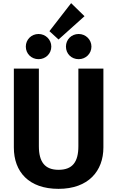

<svg xmlns="http://www.w3.org/2000/svg" viewBox="-20 -1183 746 1220"><path d="M432 -1163 294 -985 352 -932 517 -1080ZM225 -967C179 -967 144 -931 144 -887C144 -842 179 -807 225 -807C270 -807 306 -842 306 -887C306 -931 270 -967 225 -967ZM480 -967C433 -967 399 -931 399 -887C399 -842 433 -807 480 -807C525 -807 561 -842 561 -887C561 -931 525 -967 480 -967ZM637 -747H478V-254C478 -153 440 -104 352 -104C266 -104 227 -153 227 -254V-747H68V-246C68 -91 163 17 352 17C541 17 637 -96 637 -246Z"/></svg>

Font: Glow Sans SC Normal
Style: Bold
Weight: 700
Designer: Ryoko NISHIZUKA (kana, bopomofo & ideographs); Paul D. Hunt (Latin, Greek & Cyrillic); Sandoll Communications, Soo-young
Version: Version 0.93